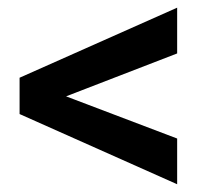

<svg xmlns="http://www.w3.org/2000/svg" viewBox="-20 -558 548 498"><path d="M151.4 -308.1 439.5 -198.7V-80.1L30.8 -262.2V-356.4L439.5 -538.1V-419.4Z"/></svg>

Font: Vazir Medium FD-UI
Style: Medium-FD-UI
Weight: 500
Designer: Saber Rastikerdar
Foundry: Saber Rastikerdar
Version: Version 30.1.0